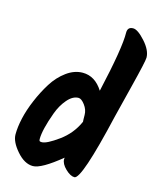

<svg xmlns="http://www.w3.org/2000/svg" viewBox="-118 -891 790 961"><g transform="rotate(15 277.0 -410.0)"><path d="M452 -808Q476 -808 515 -764.5Q554 -721 554 -683Q554 -664 519 -525Q484 -386 477 -357Q397 -12 360 -12Q339 -12 313 -37Q287 -62 287 -86Q287 -91 288 -94Q188 -12 144.5 -12Q101 -12 60.5 -58.5Q20 -105 20 -143Q20 -181 30.5 -227.5Q41 -274 63 -326Q85 -378 113.5 -423.5Q142 -469 182.5 -498.5Q223 -528 266 -528Q330 -528 371 -463Q425 -700 423 -778Q423 -808 452 -808ZM157 -139Q182 -139 241.5 -182Q301 -225 330 -291Q329 -299 329 -326Q329 -353 311 -377Q293 -401 278 -401Q248 -401 220.5 -369Q193 -337 177 -293Q143 -200 143 -152Q143 -144 145.5 -141.5Q148 -139 157 -139Z"/></g></svg>

Font: Kalam
Style: Bold
Weight: 700
Version: Version 2.001;PS 1.0;hotconv 1.0.79;makeotf.lib2.5.61930; tt